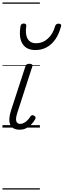

<svg xmlns="http://www.w3.org/2000/svg" viewBox="-20 -1030 514 1550"><path d="M139 17Q109 17 90 6.5Q71 -4 62.5 -24Q54 -44 55.5 -72.5Q57 -101 69 -138L185 -494Q189 -506 196 -510.5Q203 -515 218 -515Q232 -515 238.5 -509.5Q245 -504 241 -494L119 -117Q110 -90 109.5 -70.5Q109 -51 117.5 -40.5Q126 -30 144 -30Q160 -30 175.5 -39Q191 -48 204 -61.5Q217 -75 225 -89Q229 -95 236 -99Q243 -103 255 -96Q266 -90 267 -82Q268 -74 263 -66Q252 -46 234 -27Q216 -8 192.5 4.5Q169 17 139 17ZM266 -626Q193 -626 161.5 -676.5Q130 -727 146 -820Q148 -830 154.5 -835Q161 -840 172 -840Q183 -840 188.5 -834.5Q194 -829 192 -820Q182 -753 203 -717Q224 -681 271 -681Q325 -681 366.5 -718.5Q408 -756 425 -819Q429 -830 435.5 -834.5Q442 -839 453 -839Q465 -839 470.5 -833.5Q476 -828 473 -818Q456 -754 426 -711.5Q396 -669 355.5 -647.5Q315 -626 266 -626ZM0 490H302V500H0ZM0 -20H302V0H0ZM0 -505H302V-500H0ZM0 -1010H302V-1000H0Z"/></svg>

Font: Playwrite RO Guides
Style: Regular
Weight: 400
Designer: Veronika Burian, José Scaglione
Foundry: TypeTogether
Version: Version 1.003